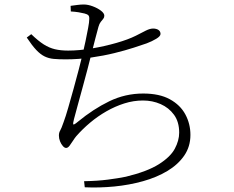

<svg xmlns="http://www.w3.org/2000/svg" viewBox="-20 -795 1040 854"><path d="M119 -643Q150 -613 174.5 -597.5Q199 -582 224.5 -576Q250 -570 283 -570Q332 -570 388.5 -579.5Q445 -589 497.5 -604Q550 -619 584 -636Q611 -650 629 -659Q647 -668 661 -668Q668 -668 674 -666.5Q680 -665 684.5 -662Q689 -659 691.5 -654.5Q694 -650 694 -644Q694 -634 675 -622.5Q656 -611 632 -602Q612 -595 575 -583Q538 -571 489.5 -559Q441 -547 385 -539Q329 -531 272 -531Q241 -531 219 -533Q197 -535 178.5 -544Q160 -553 141.5 -572.5Q123 -592 99 -628ZM295 -744 294 -769Q309 -771 324 -773Q339 -775 353 -775Q371 -775 392.5 -767Q414 -759 429 -747.5Q444 -736 444 -725Q444 -717 439 -711Q434 -705 428 -697.5Q422 -690 418 -676Q412 -654 404.5 -625.5Q397 -597 386 -553Q379 -525 369 -486.5Q359 -448 347.5 -406.5Q336 -365 326 -328Q316 -291 309 -265Q304 -246 306 -242Q308 -238 327 -254Q395 -310 466 -344.5Q537 -379 617 -379Q689 -379 735.5 -353.5Q782 -328 804.5 -286Q827 -244 827 -195Q827 -143 799.5 -103Q772 -63 724.5 -34.5Q677 -6 616 11Q555 28 488.5 34.5Q422 41 357 38L354 11Q413 10 459.5 4Q506 -2 540 -9Q635 -32 686.5 -64.5Q738 -97 757.5 -133.5Q777 -170 777 -205Q777 -253 754 -284.5Q731 -316 694.5 -332Q658 -348 616 -348Q574 -348 533 -335Q492 -322 453.5 -300Q415 -278 381 -249.5Q347 -221 319 -189Q313 -182 305 -169.5Q297 -157 289.5 -147Q282 -137 274 -137Q267 -137 259.5 -145.5Q252 -154 247 -166.5Q242 -179 242 -192Q242 -205 247.5 -214Q253 -223 263 -252Q272 -276 283.5 -316Q295 -356 307.5 -401Q320 -446 330.5 -486.5Q341 -527 347 -552Q354 -581 360.5 -612.5Q367 -644 372 -670.5Q377 -697 377 -709Q378 -722 373 -727Q368 -732 356 -735Q344 -738 329 -740.5Q314 -743 295 -744Z"/></svg>

Font: Noto Serif TC
Style: Regular
Weight: 200
Designer: Ryoko NISHIZUKA 西塚涼子 (kana & ideographs); Frank Grießhammer (Latin, Greek & Cyrillic); Wenlong ZHANG 张文龙 (bopomofo); San
Foundry: Adobe
Version: Version 2.001;hotconv 1.1.0;makeotfexe 2.6.0